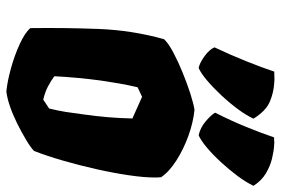

<svg xmlns="http://www.w3.org/2000/svg" viewBox="-161 -721 892 610"><g transform="rotate(90 285.0 -416.0)"><path d="M270.5 9.8Q239.3 6.8 197.8 -4.6Q156.2 -16.1 120.4 -32.5Q84.5 -48.8 69.3 -66.4Q67.9 -177.2 72 -283.7Q76.2 -390.1 104.5 -491.2Q117.2 -504.9 146.5 -520.5Q175.8 -536.1 211.2 -550.5Q246.6 -564.9 278.8 -575.2Q311 -585.4 329.1 -587.9Q368.7 -584 411.4 -568.6Q454.1 -553.2 489.7 -530.5Q525.4 -507.8 543 -481.9Q543.5 -477.5 543.7 -471.9Q543.9 -466.3 543.9 -460Q543.9 -428.2 536.9 -379.9Q529.8 -331.5 517.6 -276.9Q505.4 -222.2 490.2 -169.9Q475.1 -117.7 459.5 -78.1Q448.7 -67.4 423.6 -52.5Q398.4 -37.6 374 -25.4Q312.5 4.9 270.5 9.8ZM296.4 -107.4 324.7 -126Q331.5 -153.8 335.7 -179.7Q339.8 -205.6 343.3 -233.9Q349.1 -274.4 352.3 -312.3Q355.5 -350.1 356.4 -390.6L287.6 -421.4L257.3 -407.2Q249.5 -374.5 244.6 -345Q239.7 -315.4 235.8 -289.6Q226.1 -217.3 222.2 -142.6Q236.3 -132.3 253.9 -122.8Q271.5 -113.3 296.4 -107.4ZM195.8 -601.1Q179.7 -604.5 158.4 -619.9Q137.2 -635.3 130.4 -651.4Q153.8 -700.7 174.6 -752.4Q195.3 -804.2 207.5 -841.3Q221.7 -841.3 225.3 -841.8Q229 -842.3 242.7 -841.3Q272.9 -839.8 302.7 -827.4Q332.5 -814.9 356.9 -775.4Q347.2 -753.4 327.1 -726.3Q307.1 -699.2 282.7 -673.1Q258.3 -647 235.1 -627.4Q211.9 -607.9 195.8 -601.1ZM409.7 -601.1Q385.7 -606.4 366 -623Q346.2 -639.6 337.9 -653.3Q364.3 -705.6 383.5 -752.9Q402.8 -800.3 416.5 -840.8Q427.2 -840.8 428.7 -841.1Q430.2 -841.3 431.6 -841.6Q433.1 -841.8 442.9 -840.8Q460.4 -839.8 483.9 -834.2Q507.3 -828.6 530.5 -814.9Q553.7 -801.3 570.3 -775.4Q559.6 -752.4 539.3 -725.1Q519 -697.8 495.1 -671.9Q471.2 -646 448.5 -627Q425.8 -607.9 409.7 -601.1Z"/></g></svg>

Font: Fruktur
Style: Italic
Weight: 400
Italic angle: -8°
Designer: Viktoriya Grabowska, Eben Sorkin
Foundry: Viktoriya Grabowska
Version: Version 1.008; ttfautohint (v1.8.4.7-5d5b)